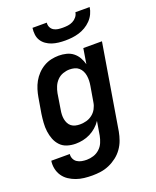

<svg xmlns="http://www.w3.org/2000/svg" viewBox="-172 -839 944 1161"><g transform="rotate(-20 300.0 -258.5)"><path d="M218 223Q191 223 165 220Q139 217 115 208.5Q91 200 70 186Q49 172 35 151.5Q21 131 15.5 105.5Q10 80 14 54H133Q131 70 137.5 84.5Q144 99 157 107.5Q170 116 186 119Q202 122 218 122Q240 122 262 115Q284 108 301.5 92Q319 76 328 54.5Q337 33 341 12L356 -78Q342 -57 323 -40.5Q304 -24 282 -13Q260 -2 236 3Q212 8 189 8Q161 8 135 0Q109 -8 91 -27Q73 -46 63.5 -70.5Q54 -95 50.5 -122Q47 -149 49 -177Q51 -205 55 -233L72 -333Q76 -357 83.5 -381.5Q91 -406 103.5 -428.5Q116 -451 134.5 -470.5Q153 -490 176 -503.5Q199 -517 224 -522.5Q249 -528 273 -528Q298 -528 322 -522Q346 -516 364.5 -501.5Q383 -487 395 -466Q407 -445 413 -422L429 -520H549L458 28Q453 55 443.5 81.5Q434 108 417 132Q400 156 376.5 174Q353 192 326.5 203.5Q300 215 272.5 219Q245 223 218 223ZM253 -93Q274 -93 294.5 -98.5Q315 -104 332.5 -117.5Q350 -131 360.5 -150.5Q371 -170 374 -190L391 -290Q394 -307 394.5 -323Q395 -339 392.5 -355Q390 -371 383 -385Q376 -399 364.5 -409Q353 -419 337.5 -423Q322 -427 306 -427Q285 -427 263.5 -419.5Q242 -412 226 -395.5Q210 -379 201.5 -358.5Q193 -338 189 -317L173 -217Q170 -201 169.5 -186Q169 -171 171.5 -157Q174 -143 180.5 -130Q187 -117 198 -108.5Q209 -100 223.5 -96.5Q238 -93 253 -93ZM343 -600Q321 -600 299.5 -602.5Q278 -605 258.5 -611.5Q239 -618 222 -630Q205 -642 194.5 -659Q184 -676 181.5 -697Q179 -718 182 -740H274Q272 -724 278.5 -710.5Q285 -697 297.5 -689.5Q310 -682 325 -680Q340 -678 356 -678Q372 -678 388 -680Q404 -682 419 -689.5Q434 -697 445 -710.5Q456 -724 458 -740H550Q547 -718 537 -697Q527 -676 510.5 -659Q494 -642 473.5 -630Q453 -618 431 -611.5Q409 -605 387 -602.5Q365 -600 343 -600Z"/></g></svg>

Font: Iosevka SS04 Extended Oblique
Style: Bold
Weight: 700
Width: 7
Italic angle: -9°
Monospace: yes
Designer: Belleve Invis
Foundry: Belleve Invis
Version: Version 19.0.0; ttfautohint (v1.8.4)